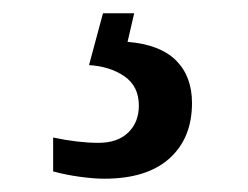

<svg xmlns="http://www.w3.org/2000/svg" viewBox="-20 -29 373 289"><path d="M137 240Q121 240 99.5 237Q78 234 60 229V178Q98 186 128 186Q157 186 173 170.5Q189 155 189 130Q189 101 167.5 86Q146 71 114 69L135 -9H182L172 34Q221 38 245 62Q269 86 269 126Q269 179 235 209.5Q201 240 137 240Z"/></svg>

Font: Noto Serif Ahom
Style: Regular
Weight: 400
Designer: Monotype Design Team
Foundry: Monotype Imaging Inc.
Version: Version 2.007; ttfautohint (v1.8.4.7-5d5b)